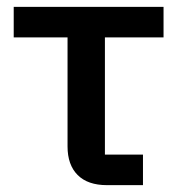

<svg xmlns="http://www.w3.org/2000/svg" viewBox="-20 -540 527 560"><path d="M397 0H292Q236 0 206.5 -29.5Q177 -59 177 -113V-431H20V-520H457V-431H286V-89H397Z"/></svg>

Font: IBM Plex Sans Medm
Style: Regular
Weight: 500
Designer: Mike Abbink, Paul van der Laan, Pieter van Rosmalen
Foundry: Bold Monday
Version: Version 3.005